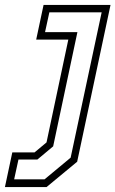

<svg xmlns="http://www.w3.org/2000/svg" viewBox="-86 -560 469 780"><path d="M-66 200 -36 59H54.5L103 18.5L191.5 -399H61L91 -540H363L227.5 97L103 200ZM-28.5 168.5H95L201 80.5L327 -510H114.5L97 -429.5H228.5L130 34.5L66 88H-11Z"/></svg>

Font: Tourney Thin Light
Style: Italic
Weight: 300
Italic angle: -12°
Version: Version 1.015